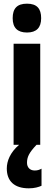

<svg xmlns="http://www.w3.org/2000/svg" viewBox="-20 -788 294 1045"><path d="M127 -768C73 -768 49 -742 49 -689C49 -637 75 -611 127 -611C178 -611 204 -637 204 -689C204 -741 181 -768 127 -768ZM127 98C127 68 137 44 179 0H199V-550H54V0H84C35 42 17 89 17 129C17 197 57 237 137 237C168 237 191 230 206 223V130C197 135 186 140 169 140C142 140 127 122 127 98Z"/></svg>

Font: Noto Sans Georgian ExtraCondensed ExtraBold
Style: Regular
Weight: 800
Width: 2
Designer: Monotype Design Team, Akaki Razmadze
Foundry: Google LLC
Version: Version 2.005